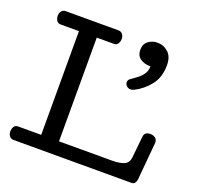

<svg xmlns="http://www.w3.org/2000/svg" viewBox="-143 -1003 1191 1157"><g transform="rotate(20 452.0 -424.0)"><path d="M60.1 0Q43 0 33.4 -12.5Q23.9 -24.9 23.9 -41Q23.9 -59.6 32.2 -72.8Q40.5 -85.9 59.1 -85.9H206.1V-751H89.4Q70.8 -751 62.5 -764.4Q54.2 -777.8 54.2 -795.9Q54.2 -812 63.7 -824.5Q73.2 -836.9 90.3 -836.9H428.2Q445.3 -836.9 454.8 -824.5Q464.4 -812 464.4 -795.9Q464.4 -777.8 456.1 -764.4Q447.8 -751 429.2 -751H320.3V-85.9H664.1Q706.1 -85.9 735.8 -97.7Q765.6 -109.4 769 -147.9L783.2 -285.2Q786.6 -315.9 823.2 -315.9Q841.3 -315.9 854.7 -306.2Q868.2 -296.4 868.2 -276.9L846.2 -33.2Q844.7 -19.5 837.4 -9.8Q830.1 0 816.4 0ZM618.2 -527.3Q602.5 -527.3 592 -537.6Q581.5 -547.9 581.5 -560.5Q581.5 -575.7 596.7 -585.9Q615.7 -598.6 635.7 -614Q655.8 -629.4 669.7 -650.1Q683.6 -670.9 683.6 -698.7Q644 -698.7 617.9 -716.8Q591.8 -734.9 591.8 -772Q591.8 -809.6 617.2 -828.6Q642.6 -847.7 674.8 -847.7Q715.3 -847.7 745.1 -820.6Q774.9 -793.5 774.9 -739.3Q774.9 -662.1 735.6 -611.8Q696.3 -561.5 641.1 -533.7Q629.9 -527.3 618.2 -527.3Z"/></g></svg>

Font: Cutive
Style: Regular
Weight: 400
Version: Version 1.100; ttfautohint (v1.8.4.7-5d5b)